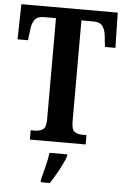

<svg xmlns="http://www.w3.org/2000/svg" viewBox="-61 -757 661 1022"><g transform="rotate(5 269.0 -246.5)"><path d="M119 0V-50H141Q167 -50 184 -61Q201 -72 201 -116V-656H137Q101 -656 87 -635.5Q73 -615 70 -582L63 -526H7L11 -714H526L530 -526H474L468 -582Q465 -615 451 -635.5Q437 -656 400 -656H337V-116Q337 -72 353.5 -61Q370 -50 395 -50H417V0ZM196 208Q204 177 214.5 136Q225 95 229 61H324V71Q317 92 303.5 119Q290 146 274.5 173Q259 200 245 221H196Z"/></g></svg>

Font: Noto Serif ExtraCondensed
Style: Bold
Weight: 700
Width: 2
Designer: Monotype Design Team
Foundry: Monotype Imaging Inc.
Version: Version 2.014; ttfautohint (v1.8.4.7-5d5b)